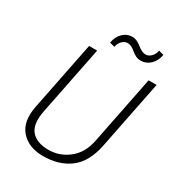

<svg xmlns="http://www.w3.org/2000/svg" viewBox="-211 -1029 1075 1169"><g transform="rotate(30 326.5 -444.0)"><path d="M652.8 -710.9 556.6 -229Q531.2 -102.5 456.3 -46.1Q381.3 10.3 269.5 10.3Q168.9 10.3 113.8 -51.3Q58.6 -112.8 82 -229L178.2 -710.9H234.9L138.7 -229Q118.7 -129.9 157.5 -84.5Q196.3 -39.1 279.3 -39.1Q357.4 -39.1 419.7 -88.4Q481.9 -137.7 500.5 -229L596.7 -710.9ZM597.2 -889.6Q589.4 -844.2 560.5 -817.1Q531.7 -790 493.2 -790Q461.4 -790 430.4 -816.9Q399.4 -843.8 374 -843.8Q353.5 -843.8 335.9 -826.7Q318.4 -809.6 314.5 -783.2L278.8 -792Q285.6 -836.4 314 -863.8Q342.3 -891.1 381.3 -891.1Q409.7 -891.1 442.9 -864.3Q476.1 -837.4 501 -837.4Q521.5 -837.4 539.3 -854.7Q557.1 -872.1 561.5 -899.4Z"/></g></svg>

Font: Franko
Style: Light Italic
Weight: 300
Designer: Google
Version: Version 1.200310; 2013